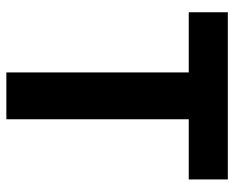

<svg xmlns="http://www.w3.org/2000/svg" viewBox="-88 -666 754 619"><g transform="rotate(90 289.5 -357.0)"><path d="M365 0H214V-588H20V-714H559V-588H365Z"/></g></svg>

Font: Noto Sans Medefaidrin
Style: Bold
Weight: 700
Designer: Dalton Maag Ltd
Foundry: Dalton Maag Ltd
Version: Version 1.002; ttfautohint (v1.8.4.7-5d5b)